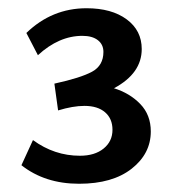

<svg xmlns="http://www.w3.org/2000/svg" viewBox="-20 -888 424 466"><path d="M257 -674H256Q295 -662 320.5 -635.5Q346 -609 346 -569Q346 -515 299.5 -478.5Q253 -442 172 -442Q89 -442 32 -487L60 -548Q112 -510 174 -510Q210 -510 231.5 -527.5Q253 -545 253 -573Q253 -600 235 -615.5Q217 -631 185 -631Q157 -631 121 -620L112 -685Q176 -699 203.5 -714Q231 -729 231 -762Q231 -780 217.5 -790.5Q204 -801 180 -801Q123 -801 72 -754L44 -808Q106 -868 190 -868Q251 -868 287.5 -841Q324 -814 324 -769Q324 -710 257 -674Z"/></svg>

Font: Martel Sans DemiBold
Style: Regular
Weight: 600
Designer: Dan Reynolds and Mathieu Réguer
Foundry: Dan Reynolds and Mathieu Réguer
Version: Version 1.001;PS 001.001;hotconv 1.0.70;makeotf.lib2.5.58329